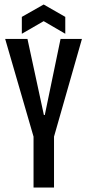

<svg xmlns="http://www.w3.org/2000/svg" viewBox="-20 -833 388 853"><path d="M129 0V-226L3 -660H102L175 -322H179L249 -660H344L220 -226V0ZM77 -683V-758L174 -813L270 -758V-683L174 -739Z"/></svg>

Font: Bricolage Grotesque 96pt Condensed
Style: Regular
Weight: 400
Width: 3
Designer: Mathieu Triay
Foundry: Atelier Triay
Version: Version 1.001; ttfautohint (v1.8.4.7-5d5b);gftools[0.9.33.de